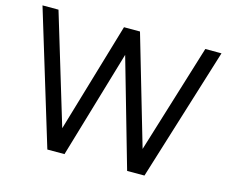

<svg xmlns="http://www.w3.org/2000/svg" viewBox="-99 -837 1157 974"><g transform="rotate(15 480.0 -350.0)"><path d="M480 -566 313 0H223L10 -700H94L268 -124L438 -700H522L689 -128L865 -700H950L733 0H642Z"/></g></svg>

Font: Oak Sans
Style: Regular
Weight: 400
Designer: Erik Kennedy, Walven
Foundry: Erik Kennedy, Walven
Version: Version 1.000